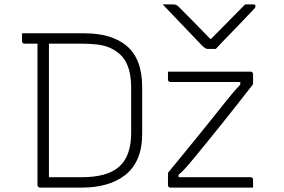

<svg xmlns="http://www.w3.org/2000/svg" viewBox="-20 -851 1290 871"><path d="M362 -700Q423 -700 471.5 -686Q520 -672 554.5 -643Q589 -614 607 -567.5Q625 -521 625 -455V-245Q625 -179 605 -132.5Q585 -86 548 -57Q511 -28 461.5 -14Q412 0 352 0Q327 0 305.5 0Q284 0 265 0Q246 0 228 0Q210 0 193.5 0Q177 0 161 0Q157 0 153.5 -3.5Q150 -7 150 -11Q150 -95 150 -178.5Q150 -262 150 -345.5Q150 -429 150 -512.5Q150 -596 150 -680H209L202 -669Q202 -641 202 -613Q202 -585 202 -556Q202 -493 202 -429.5Q202 -366 202 -302Q202 -238 202 -174.5Q202 -111 202 -47Q222 -47 243 -47Q264 -47 289.5 -47Q315 -47 349 -47Q407 -47 449.5 -58.5Q492 -70 520 -94.5Q548 -119 561.5 -157.5Q575 -196 575 -249V-451Q575 -489 569 -518.5Q563 -548 550.5 -571Q538 -594 518 -610Q497 -627 473 -636.5Q449 -646 417 -649.5Q385 -653 341 -653Q304 -653 271 -653Q238 -653 207.5 -653Q177 -653 148.5 -653Q120 -653 91 -653Q88 -653 85.5 -654.5Q83 -656 81.5 -658.5Q80 -661 80 -664Q80 -673 80 -682Q80 -691 80 -700Q110 -700 141 -700Q172 -700 205.5 -700Q239 -700 277.5 -700Q316 -700 362 -700ZM742 -526H1117Q1121 -526 1123 -524.5Q1125 -523 1126.5 -521Q1128 -519 1128 -515V-469Q1093 -424 1056.5 -377.5Q1020 -331 983 -285Q946 -239 909.5 -194Q873 -149 837 -106Q825 -92 814 -80.5Q803 -69 790 -58V-47H1117Q1122 -47 1125 -44Q1128 -41 1128 -36Q1128 -27 1128 -18Q1128 -9 1128 0H753Q750 0 747.5 -1.5Q745 -3 743.5 -5Q742 -7 742 -11V-67Q785 -119 828.5 -172.5Q872 -226 915 -279Q958 -332 999 -384Q1017 -407 1034 -427Q1051 -447 1070 -467V-479H753Q750 -479 747.5 -480.5Q745 -482 743.5 -484.5Q742 -487 742 -490Q742 -499 742 -508Q742 -517 742 -526ZM959 -629Q953 -629 947 -629Q941 -629 935 -629Q929 -629 923 -629Q916 -629 910 -633Q904 -637 890 -651Q882 -660 862 -680.5Q842 -701 816.5 -728Q791 -755 765 -782Q739 -809 718 -831Q726 -831 733 -831Q740 -831 747 -831Q754 -831 762 -831Q773 -831 778.5 -829Q784 -827 791 -820Q807 -804 851 -759.5Q895 -715 955 -653L914 -674H957L916 -653Q978 -715 1019 -757Q1060 -799 1092 -831H1129Q1133 -831 1135 -830Q1137 -829 1138 -827Q1139 -825 1139 -822Q1139 -818 1135 -813.5Q1131 -809 1117 -794Q1104 -781 1082.5 -758Q1061 -735 1036.5 -710Q1012 -685 991 -663Q970 -641 959 -629Z"/></svg>

Font: Recursive Light
Style: Regular
Weight: 300
Version: Version 1.085